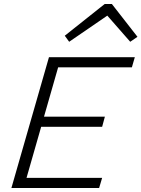

<svg xmlns="http://www.w3.org/2000/svg" viewBox="-20 -941 708 961"><path d="M304.2 -762.2 503.9 -920.9H540L668 -756.8L631.8 -731.9L517.1 -862.8L326.2 -731.9ZM225.1 -654.8H654.8L640.1 -604H271L200.2 -356.9H504.9L491.2 -306.2H186L112.8 -50.8H491.2L476.1 0H37.1Z"/></svg>

Font: IntelOne Mono Light
Style: Italic
Weight: 300
Italic angle: -16°
Designer: Fred Shallcrass
Foundry: Frere-Jones Type LLC
Version: Version 1.200;hotconv 1.1.0;makeotfexe 2.6.0;FJTRelease1.2